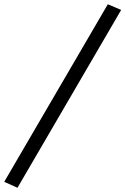

<svg xmlns="http://www.w3.org/2000/svg" viewBox="-148 -742 596 913"><path d="M-64.9 150.9 -127.9 122.6 364.7 -721.7 428.2 -694.8Z"/></svg>

Font: Elstob 14pt SemiBold
Style: Italic
Weight: 600
Italic angle: -20°
Designer: Peter S. Baker
Version: Version 1.015